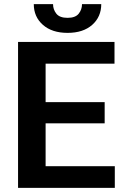

<svg xmlns="http://www.w3.org/2000/svg" viewBox="-20 -915 604 935"><path d="M539.1 -105.5V0H67.9V-710.9H537.6V-605H202.1V-417.5H489.7V-314.5H202.1V-105.5ZM379.4 -895H473.1Q473.1 -833 429 -793.9Q384.8 -754.9 309.1 -754.9Q233.4 -754.9 189 -793.9Q144.5 -833 144.5 -895H238.3Q238.3 -868.7 254.4 -848.4Q270.5 -828.1 309.1 -828.1Q347.2 -828.1 363.3 -848.4Q379.4 -868.7 379.4 -895Z"/></svg>

Font: Vazirmatn RD UI SemiBold
Style: Regular
Weight: 600
Designer: Saber Rastikerdar
Foundry: Saber Rastikerdar
Version: Version 33.003